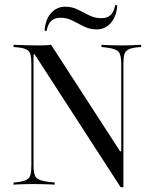

<svg xmlns="http://www.w3.org/2000/svg" viewBox="-20 -754 632 784"><path d="M472.6 10.5 121.8 -531.5H116.9V-201.6H108.1V-492.7Q108.1 -519.4 104 -532.7Q100 -546 87.9 -552Q75.8 -558.1 52.4 -560.5L35.5 -562.1V-571Q46 -571 61.3 -570.2Q76.6 -569.4 96 -569Q115.3 -568.5 137.1 -568.5H150Q161.3 -568.5 171.4 -569.4Q181.5 -570.2 188.7 -571L470.2 -136.3H475V-492.7Q475 -529.8 464.5 -542.3Q454 -554.8 415.3 -559.7L394.4 -562.1V-571Q408.1 -570.2 429.8 -569.4Q451.6 -568.5 479 -568.5Q495.2 -568.5 509.7 -569Q524.2 -569.4 536.3 -570.2Q548.4 -571 556.5 -571V-562.1L538.7 -560.5Q515.3 -558.1 503.6 -551.6Q491.9 -545.2 487.9 -531.9Q483.9 -518.5 483.9 -492.7V10.5ZM116.9 -78.2Q116.9 -41.1 127.8 -28.6Q138.7 -16.1 179 -11.3L203.2 -8.9V0Q194.4 -0.8 180.6 -1.2Q166.9 -1.6 149.6 -2Q132.3 -2.4 112.9 -2.4Q96.8 -2.4 82.3 -2Q67.7 -1.6 56 -1.2Q44.4 -0.8 35.5 0V-8.9L53.2 -10.5Q76.6 -13.7 88.3 -19.8Q100 -25.8 104 -39.1Q108.1 -52.4 108.1 -78.2V-201.6H116.9ZM374.2 -633.9Q346.8 -633.9 323.4 -645.6Q300 -657.3 277 -669.4Q254 -681.5 227.4 -681.5Q202.4 -681.5 188.7 -668.1Q175 -654.8 170.2 -627.4L162.1 -629Q165.3 -674.2 188.3 -700.4Q211.3 -726.6 246.8 -726.6Q274.2 -726.6 297.6 -714.9Q321 -703.2 344 -691.5Q366.9 -679.8 393.5 -679.8Q418.5 -679.8 431.9 -692.7Q445.2 -705.6 450.8 -733.9L458.9 -731.5Q455.6 -687.1 432.7 -660.5Q409.7 -633.9 374.2 -633.9Z"/></svg>

Font: Playfair 144pt SemiCondensed Light
Style: Regular
Weight: 300
Width: 4
Designer: Claus Eggers Sørensen
Foundry: Claus Eggers Sørensen
Version: Version 2.203